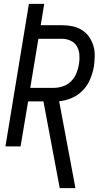

<svg xmlns="http://www.w3.org/2000/svg" viewBox="-20 -755 540 990"><path d="M288 215 204 -232H125L86 0H8L129 -735H208L190 -625H300Q328 -625 354 -619.5Q380 -614 402 -600.5Q424 -587 439 -565.5Q454 -544 461.5 -519Q469 -494 468.5 -466.5Q468 -439 464 -411Q458 -379 445 -347Q432 -315 407.5 -289.5Q383 -264 350.5 -250Q318 -236 285 -233L369 215ZM257 -302Q281 -302 304.5 -310Q328 -318 346 -335.5Q364 -353 373.5 -376Q383 -399 387 -423Q391 -447 389.5 -471Q388 -495 377.5 -514.5Q367 -534 345.5 -544.5Q324 -555 300 -555H178L136 -302Z"/></svg>

Font: Iosevka SS04 Oblique
Style: Regular
Weight: 400
Italic angle: -9°
Monospace: yes
Designer: Belleve Invis
Foundry: Belleve Invis
Version: Version 19.0.0; ttfautohint (v1.8.4)